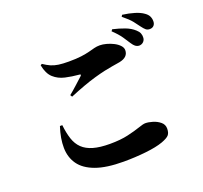

<svg xmlns="http://www.w3.org/2000/svg" viewBox="-146 -1012 1293 1222"><g transform="rotate(-20 500.0 -401.0)"><path d="M491 40Q374 40 302 13.5Q230 -13 196.5 -60.5Q163 -108 162 -172Q161 -236 186 -312H202Q208 -257 221.5 -216Q235 -175 262.5 -148.5Q290 -122 335 -109Q380 -96 447 -96Q519 -96 570.5 -108Q622 -120 655 -131.5Q688 -143 702 -143Q724 -143 752 -134.5Q780 -126 801 -108.5Q822 -91 822 -64Q822 -35 809.5 -20.5Q797 -6 759 8Q715 24 641.5 32Q568 40 491 40ZM315 -474Q340 -494 369.5 -521Q399 -548 418 -565Q424 -571 422 -574Q421 -577 414 -577Q366 -581 321.5 -591Q277 -601 245.5 -629.5Q214 -658 203 -717L213 -723Q238 -706 260.5 -696Q283 -686 311 -682Q339 -678 380 -678Q432 -678 465.5 -682.5Q499 -687 521.5 -693Q544 -699 561.5 -703.5Q579 -708 599 -708Q619 -708 643.5 -701.5Q668 -695 690.5 -683.5Q713 -672 727.5 -656.5Q742 -641 742 -624Q742 -576 681 -564Q656 -560 627 -555Q598 -550 575 -545Q543 -538 503 -526.5Q463 -515 418 -498.5Q373 -482 323 -461ZM834 -620Q821 -621 810.5 -629Q800 -637 789 -654Q776 -675 756.5 -703.5Q737 -732 701 -766L709 -777Q753 -767 790 -753Q827 -739 852 -716Q867 -703 872.5 -689Q878 -675 877 -661Q877 -644 865 -632Q853 -620 834 -620ZM935 -696Q919 -696 908.5 -705Q898 -714 884 -733Q872 -750 853.5 -773.5Q835 -797 793 -831L800 -842Q845 -836 881 -825Q917 -814 939 -798Q958 -785 965.5 -769.5Q973 -754 973 -736Q973 -718 963 -707Q953 -696 935 -696Z"/></g></svg>

Font: Noto Serif HK ExtraLight Black
Style: Regular
Weight: 900
Version: Version 2.002-H1;hotconv 1.1.0;makeotfexe 2.6.0